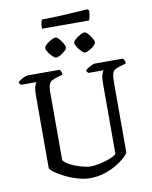

<svg xmlns="http://www.w3.org/2000/svg" viewBox="-109 -1127 952 1206"><g transform="rotate(-10 367.5 -524.0)"><path d="M366 0Q332 0 290 -12Q248 -24 210.5 -42.5Q173 -61 148 -79Q123 -97 121 -109V-571Q121 -608 127.5 -628.5Q134 -649 140 -653H41Q38 -655 34 -659.5Q30 -664 29 -671Q35 -678 47 -685.5Q59 -693 71.5 -698.5Q84 -704 90 -704H295Q300 -700 304 -691Q308 -682 308 -671L265 -658Q249 -653 237.5 -646.5Q226 -640 219.5 -624Q213 -608 213 -572V-143Q220 -130 241 -117Q262 -104 289 -94Q316 -84 341.5 -78Q367 -72 382 -72Q409 -72 445 -80Q481 -88 510.5 -100Q540 -112 549 -123V-571Q549 -608 555.5 -628.5Q562 -649 568 -653H471Q468 -655 464 -659.5Q460 -664 459 -671Q465 -678 477 -685.5Q489 -693 501.5 -698.5Q514 -704 520 -704H699Q704 -700 708 -691Q712 -682 712 -671L666 -657Q650 -652 639 -645.5Q628 -639 623 -620.5Q618 -602 618 -562V-120Q612 -106 589.5 -86Q567 -66 532.5 -46Q498 -26 455.5 -13Q413 0 366 0ZM473 -783Q464 -783 450.5 -796.5Q437 -810 426 -826.5Q415 -843 415 -853Q415 -863 429.5 -876Q444 -889 462 -898.5Q480 -908 489 -908Q499 -908 511.5 -894Q524 -880 534 -863Q544 -846 544 -836Q544 -827 531 -814.5Q518 -802 501 -792.5Q484 -783 473 -783ZM288 -783Q279 -783 265.5 -796.5Q252 -810 241 -826.5Q230 -843 230 -853Q230 -863 244.5 -876Q259 -889 277 -898.5Q295 -908 304 -908Q314 -908 326.5 -894Q339 -880 349 -863Q359 -846 359 -836Q359 -827 346 -814.5Q333 -802 316 -792.5Q299 -783 288 -783ZM231 -977Q231 -1000 234.5 -1015Q238 -1030 242 -1034Q273 -1034 315.5 -1035.5Q358 -1037 401.5 -1039.5Q445 -1042 480.5 -1044.5Q516 -1047 533 -1048L543 -1039Q542 -1019 538.5 -1002Q535 -985 532 -977Z"/></g></svg>

Font: Texturina 72pt Medium
Style: Regular
Weight: 500
Designer: Guillermo Torres Carreño
Foundry: Omnibus-Type
Version: Version 1.002; ttfautohint (v1.8.3)